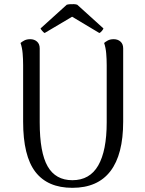

<svg xmlns="http://www.w3.org/2000/svg" viewBox="-20 -891 698 924"><path d="M572.8 -658.2V-305.4Q572.8 -147.5 511.4 -67.3Q450 12.9 328.3 12.9Q209.4 12.9 150.3 -63.8Q91.3 -140.5 91.3 -305.4V-577.4Q91.3 -606.9 88.9 -634.5Q86.5 -662.1 78.8 -684.2Q84.6 -689.5 96.5 -696Q108.3 -702.4 125.5 -702.4Q145 -702.4 158 -690.9Q171.1 -679.4 171.1 -658.2V-302.2Q171.1 -156.9 209.3 -90.4Q247.5 -23.8 328.3 -23.8Q412 -23.8 452.8 -94.8Q493.5 -165.7 493.5 -302.2V-577.4Q493.5 -606.9 491.1 -634.5Q488.7 -662.1 481.1 -684.2Q486.8 -689.5 498.5 -696Q510.1 -702.4 527.2 -702.4Q546.8 -702.4 559.8 -690.9Q572.8 -679.4 572.8 -658.2ZM351.8 -868.2 477.9 -754.1Q476.8 -750.1 470.5 -742.3Q464.2 -734.5 458.2 -732.1L327 -810.5L194.8 -732.1Q189.8 -734.5 183.2 -742.3Q176.6 -750.1 175.1 -754.1L301.2 -868.2Q307.2 -870.1 317.1 -870.8Q327 -871.5 336.4 -871Q345.8 -870.5 351.8 -868.2Z"/></svg>

Font: Arima Thin
Style: Regular
Weight: 100
Designer: Joana Correia and Natanael Gama
Foundry: NDISCOVER
Version: Version 1.101;gftools[0.9.23]